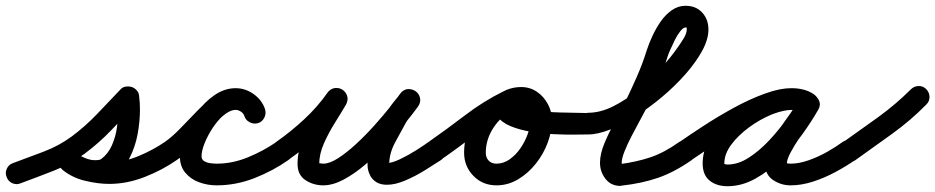

<svg xmlns="http://www.w3.org/2000/svg" viewBox="-58 -599 3234 664"><path d="M13 35Q-1 41 -15.5 34.5Q-30 28 -35 13Q-41 -1 -34.5 -15.5Q-28 -30 -13 -35Q38 -54 91.5 -74Q145 -94 190 -127Q237 -162 278 -205Q319 -248 359 -290Q366 -298 377 -299.5Q388 -301 398 -298Q407 -295 414.5 -287Q422 -279 423 -268Q426 -244 426 -220Q426 -179 418 -135.5Q410 -92 390.5 -53.5Q371 -15 337 11Q323 21 305.5 25.5Q288 30 271 30Q241 30 212 19Q183 8 160 -11Q145 -22 145 -37Q145 -52 154 -63Q163 -74 178 -77.5Q193 -81 207 -69Q228 -52 261 -45Q294 -38 320 -38Q370 -38 420.5 -59Q471 -80 512 -108Q524 -117 539.5 -114Q555 -111 564 -98Q573 -86 570 -70.5Q567 -55 554 -46Q504 -11 442.5 13Q381 37 320 37Q280 37 235.5 26Q191 15 159 -11Q145 -23 145 -38Q145 -53 154 -64Q163 -74 177.5 -77.5Q192 -81 206 -69Q220 -59 236.5 -52Q253 -45 271 -45Q275 -45 281.5 -45.5Q288 -46 292 -49Q316 -67 329 -96.5Q342 -126 346.5 -158.5Q351 -191 351 -220Q351 -240 349 -261Q348 -272 360.5 -272.5Q373 -273 387 -268Q402 -264 411.5 -255Q421 -246 413 -239Q370 -194 327 -149Q284 -104 234 -67Q185 -31 127.5 -8.5Q70 14 13 35Q13 35 13 35Q13 35 13 35Z M554 -46Q542 -37 526.5 -40Q511 -43 502 -56Q493 -68 496 -83.5Q499 -99 512 -108Q539 -127 568 -157.5Q597 -188 628 -219.5Q659 -251 691.5 -272.5Q724 -294 757 -294Q791 -294 820 -273Q849 -252 859 -220Q859 -220 859 -220Q859 -220 859 -220Q863 -205 855.5 -191Q848 -177 834 -173Q819 -169 805 -176.5Q791 -184 787 -198Q784 -207 775 -213Q766 -219 757 -219Q741 -219 723 -206Q705 -193 687.5 -174Q670 -155 654.5 -137Q639 -119 629 -108Q611 -91 592.5 -75.5Q574 -60 554 -46Q554 -46 554 -46Q554 -46 554 -46ZM859 -220Q863 -205 855.5 -191Q848 -177 834 -173Q819 -169 805 -176.5Q791 -184 787 -198Q784 -207 775 -213Q766 -219 757 -219Q736 -219 715.5 -201Q695 -183 677.5 -156.5Q660 -130 649.5 -103.5Q639 -77 639 -59Q639 -47 648.5 -41.5Q658 -36 670.5 -34.5Q683 -33 691 -33Q746 -33 799.5 -55Q853 -77 898 -108Q898 -108 898 -108Q898 -108 898 -108Q910 -117 925.5 -114Q941 -111 950 -98Q959 -86 956 -70.5Q953 -55 940 -46Q886 -8 822 17Q758 42 691 42Q660 42 631 31.5Q602 21 583 -1.5Q564 -24 564 -59Q564 -93 580 -133Q596 -173 623 -210Q650 -247 684.5 -270.5Q719 -294 757 -294Q791 -294 820 -273Q849 -252 859 -220Q859 -220 859 -220Q859 -220 859 -220Z M887 -56Q878 -69 881 -84Q884 -99 897 -108Q947 -143 993.5 -186Q1040 -229 1075 -279Q1086 -293 1100.5 -294.5Q1115 -296 1126 -289Q1138 -281 1142.5 -267.5Q1147 -254 1139 -238Q1122 -209 1100 -174Q1078 -139 1062 -102.5Q1046 -66 1046 -32Q1046 -32 1045 -34Q1044 -35 1050.5 -34Q1057 -33 1060 -33Q1082 -33 1111.5 -52Q1141 -71 1173.5 -101Q1206 -131 1236.5 -165Q1267 -199 1290.5 -228.5Q1314 -258 1326 -275Q1337 -290 1352 -290Q1367 -290 1378 -281Q1390 -273 1394 -258.5Q1398 -244 1386 -230Q1376 -217 1365.5 -204.5Q1355 -192 1348 -178Q1348 -178 1348 -179Q1348 -179 1348 -179Q1330 -146 1309 -107.5Q1288 -69 1288 -30Q1288 -27 1288 -27Q1288 -27 1288 -28Q1288 -28 1288 -28Q1291 -22 1287.5 -24Q1284 -26 1280.5 -30.5Q1277 -35 1280 -35Q1297 -35 1325.5 -48.5Q1354 -62 1381.5 -79.5Q1409 -97 1424 -108Q1437 -117 1452.5 -114Q1468 -111 1477 -99Q1486 -86 1483 -70.5Q1480 -55 1468 -46Q1445 -31 1412 -10.5Q1379 10 1344 25Q1309 40 1280 40Q1259 40 1244.5 31.5Q1230 23 1222 8Q1222 8 1222 8Q1222 7 1222 7Q1213 -9 1213 -30Q1213 -80 1236 -126Q1259 -172 1282 -215Q1282 -215 1282 -215Q1282 -216 1282 -216Q1292 -232 1304 -247Q1316 -262 1328 -276Q1339 -291 1354 -291Q1369 -291 1380 -283Q1391 -275 1394.5 -260.5Q1398 -246 1388 -231Q1370 -206 1341.5 -171Q1313 -136 1278 -99Q1243 -62 1205.5 -30Q1168 2 1130.5 22Q1093 42 1060 42Q1026 42 998.5 24Q971 6 971 -32Q971 -74 988 -116.5Q1005 -159 1029 -199Q1053 -239 1073 -276Q1082 -291 1097 -292Q1112 -293 1124 -285Q1136 -278 1141.5 -264Q1147 -250 1137 -235Q1097 -180 1046 -132.5Q995 -85 939 -46Q926 -37 911 -40Q896 -43 887 -56Z M1414 -56Q1405 -68 1408 -83.5Q1411 -99 1424 -108Q1487 -152 1550.5 -200.5Q1614 -249 1683 -283Q1683 -283 1683 -283Q1683 -283 1683 -283Q1697 -290 1711.5 -285Q1726 -280 1733 -266Q1740 -252 1735 -237.5Q1730 -223 1716 -216Q1650 -184 1588.5 -136Q1527 -88 1466 -46Q1454 -37 1438.5 -40Q1423 -43 1414 -56ZM1733 -265Q1740 -251 1734.5 -236.5Q1729 -222 1715 -215Q1674 -197 1648 -156.5Q1622 -116 1622 -71Q1622 -54 1632 -43.5Q1642 -33 1659 -33Q1683 -33 1704.5 -48Q1726 -63 1742 -86.5Q1758 -110 1767 -135.5Q1776 -161 1776 -183Q1776 -196 1767 -209Q1758 -222 1744 -222Q1737 -222 1731 -222Q1727 -221 1727 -221Q1728 -222 1729.5 -224.5Q1731 -227 1730 -226Q1730 -226 1730 -225Q1730 -225 1730 -225Q1730 -224 1730.5 -226.5Q1731 -229 1730 -230Q1729 -237 1729 -234.5Q1729 -232 1728 -236Q1729 -235 1729 -235Q1735 -231 1746 -227Q1755 -224 1764.5 -222Q1774 -220 1784 -219Q1831 -211 1879.5 -210Q1928 -209 1976 -208Q1976 -208 1976 -208Q1976 -208 1976 -208Q1992 -208 2003 -197Q2014 -186 2013 -171Q2013 -155 2002 -144Q1991 -133 1976 -134Q1961 -134 1929 -133.5Q1897 -133 1857 -135Q1817 -137 1777.5 -143.5Q1738 -150 1707 -163Q1676 -176 1662 -197Q1648 -218 1660 -251Q1660 -251 1660 -251Q1660 -250 1660 -250Q1669 -278 1693.5 -288Q1718 -298 1744 -298Q1775 -298 1799 -281.5Q1823 -265 1837 -238.5Q1851 -212 1851 -183Q1851 -146 1836.5 -106.5Q1822 -67 1795.5 -33.5Q1769 0 1734 21Q1699 42 1659 42Q1611 42 1579 9Q1547 -24 1547 -71Q1547 -116 1564.5 -157.5Q1582 -199 1612.5 -232Q1643 -265 1684 -283Q1698 -290 1712.5 -284.5Q1727 -279 1733 -265Z M1976 -134Q1961 -133 1950 -144Q1939 -155 1939 -171Q1938 -186 1949 -197Q1960 -208 1976 -209Q2018 -209 2063 -231.5Q2108 -254 2150.5 -289.5Q2193 -325 2228 -363.5Q2263 -402 2285 -434Q2293 -445 2305 -464Q2317 -483 2317 -497Q2317 -503 2317 -503.5Q2317 -504 2313 -504Q2305 -504 2295 -491.5Q2285 -479 2276 -461Q2267 -443 2260 -427Q2253 -411 2251 -404Q2236 -356 2216 -309.5Q2196 -263 2174 -218Q2167 -204 2153.5 -179.5Q2140 -155 2126 -128Q2112 -101 2102 -76Q2092 -51 2092 -36Q2092 -34 2093 -31Q2094 -28 2092 -30Q2091 -31 2088 -31Q2088 -31 2085 -31Q2083 -31 2083 -31Q2144 -39 2191.5 -55Q2239 -71 2291 -108Q2291 -108 2291 -108Q2291 -108 2291 -108Q2304 -117 2319.5 -114Q2335 -111 2344 -99Q2353 -86 2350 -70.5Q2347 -55 2335 -46Q2275 -4 2219 15.5Q2163 35 2092 43Q2092 43 2090 43Q2088 44 2088 44Q2055 44 2036 19.5Q2017 -5 2017 -36Q2017 -67 2032.5 -104Q2048 -141 2067.5 -176.5Q2087 -212 2101 -240Q2123 -285 2143.5 -331.5Q2164 -378 2179 -426Q2186 -448 2198 -474Q2210 -500 2226.5 -524Q2243 -548 2265 -563.5Q2287 -579 2313 -579Q2349 -579 2370.5 -555.5Q2392 -532 2392 -497Q2392 -463 2370.5 -423.5Q2349 -384 2313 -343Q2277 -302 2232.5 -264.5Q2188 -227 2141.5 -197.5Q2095 -168 2052 -151Q2009 -134 1976 -134Q1976 -134 1976 -134Q1976 -134 1976 -134Z M2282 -56Q2273 -68 2276 -83.5Q2279 -99 2292 -108Q2325 -131 2374 -163Q2423 -195 2477.5 -225Q2532 -255 2585 -274.5Q2638 -294 2681 -294Q2701 -294 2721 -289Q2741 -284 2758 -272Q2772 -261 2773.5 -246.5Q2775 -232 2767 -221Q2760 -209 2746.5 -204.5Q2733 -200 2717 -209Q2700 -219 2679 -219Q2649 -219 2609.5 -202.5Q2570 -186 2533 -159Q2496 -132 2471.5 -99.5Q2447 -67 2447 -34Q2447 -32 2447.5 -29.5Q2448 -27 2446 -30Q2443 -33 2448.5 -31.5Q2454 -30 2458 -30Q2495 -30 2532 -54Q2569 -78 2603 -114.5Q2637 -151 2663.5 -189Q2690 -227 2706 -256Q2715 -272 2730 -275Q2745 -278 2757 -271Q2769 -264 2775 -250Q2781 -236 2772 -220Q2763 -203 2745 -177.5Q2727 -152 2708 -124Q2689 -96 2676 -71.5Q2663 -47 2663 -32Q2663 -30 2661.5 -33Q2660 -36 2661 -36Q2664 -34 2668.5 -33.5Q2673 -33 2676 -33Q2705 -33 2738 -44.5Q2771 -56 2802 -73.5Q2833 -91 2856 -108Q2856 -108 2856 -108Q2856 -108 2856 -108Q2869 -117 2884.5 -114Q2900 -111 2909 -99Q2918 -86 2915 -70.5Q2912 -55 2900 -46Q2870 -25 2832 -4.5Q2794 16 2754 29Q2714 42 2676 42Q2643 42 2615.5 23.5Q2588 5 2588 -32Q2588 -60 2601 -89Q2614 -118 2633.5 -147Q2653 -176 2673 -203.5Q2693 -231 2706 -256Q2715 -272 2730 -275Q2745 -278 2757 -271Q2769 -264 2775 -250Q2781 -236 2772 -220Q2750 -181 2717 -135Q2684 -89 2642.5 -48Q2601 -7 2554 19Q2507 45 2458 45Q2420 45 2396 25.5Q2372 6 2372 -34Q2372 -73 2391.5 -111Q2411 -149 2444.5 -182Q2478 -215 2518.5 -240Q2559 -265 2600.5 -279.5Q2642 -294 2679 -294Q2720 -294 2755 -273Q2770 -264 2771 -249.5Q2772 -235 2764 -223Q2757 -210 2743 -205Q2729 -200 2714 -210Q2707 -216 2698 -217.5Q2689 -219 2681 -219Q2655 -219 2618.5 -206Q2582 -193 2541.5 -172.5Q2501 -152 2461.5 -128.5Q2422 -105 2389 -83Q2356 -61 2334 -46Q2322 -37 2306.5 -40Q2291 -43 2282 -56Z M2847 -54Q2838 -67 2841 -82Q2844 -97 2856 -106Q2917 -149 2978.5 -193.5Q3040 -238 3092 -290Q3092 -290 3092 -290Q3092 -290 3092 -290Q3103 -301 3118.5 -301.5Q3134 -302 3145 -291Q3156 -280 3156.5 -264.5Q3157 -249 3146 -238Q3091 -182 3027 -136Q2963 -90 2900 -45Q2887 -36 2871.5 -38.5Q2856 -41 2847 -54Z"/></svg>

Font: FRB American Cursive Guidelines Extrabold
Style: Bold Italic
Weight: 800
Italic angle: -25°
Version: Version 2.0;Modular Font Editor K font №1